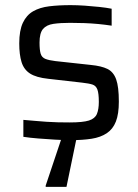

<svg xmlns="http://www.w3.org/2000/svg" viewBox="-20 -538 539 748"><path d="M256 8Q227 8 194 6Q161 4 129 1.5Q97 -1 71 -5V-71Q95 -69 117.5 -67Q140 -65 162 -63.5Q184 -62 206 -61.5Q228 -61 251 -61Q303 -61 326.5 -68.5Q350 -76 357.5 -94Q365 -112 365 -141Q365 -174 359.5 -189Q354 -204 340.5 -208.5Q327 -213 300 -216L168 -231Q121 -236 97 -251.5Q73 -267 64 -296Q55 -325 55 -369Q55 -419 69 -449Q83 -479 109 -494Q135 -509 172 -513.5Q209 -518 255 -518Q281 -518 310 -516Q339 -514 367 -511Q395 -508 415 -504V-438Q389 -442 362.5 -444.5Q336 -447 308.5 -448Q281 -449 253 -449Q215 -449 188 -445Q161 -441 147.5 -425Q134 -409 134 -372Q134 -343 138.5 -328.5Q143 -314 157 -308.5Q171 -303 196 -300L334 -285Q375 -281 398.5 -269.5Q422 -258 432.5 -229Q443 -200 443 -142Q443 -94 431.5 -64.5Q420 -35 396 -19Q372 -3 337 2.5Q302 8 256 8ZM158 190V185L226 -18H281V-13L239 190Z"/></svg>

Font: Saira Thin
Style: Regular
Weight: 400
Version: Version 1.101